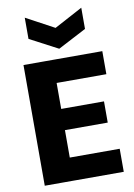

<svg xmlns="http://www.w3.org/2000/svg" viewBox="-98 -972 723 1034"><g transform="rotate(-10 263.5 -455.0)"><path d="M61 0V-660H220V0ZM172 0V-126H493V0ZM172 -276V-392H454V-276ZM172 -534V-660H492V-534ZM112 -910 266 -827 421 -910V-794L266 -713L112 -794Z"/></g></svg>

Font: Bricolage Grotesque SemiCondensed ExtraBold
Style: Regular
Weight: 800
Width: 4
Designer: Mathieu Triay
Foundry: Atelier Triay
Version: Version 1.001;gftools[0.9.33.dev8+g029e19f]